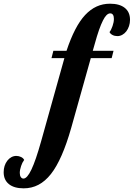

<svg xmlns="http://www.w3.org/2000/svg" viewBox="-271 -777 729 1047"><path d="M-251 162.1Q-251 125.5 -231 99.1Q-221.7 86.9 -209 80.1Q-196.3 73.2 -182.1 73.2Q-168.5 73.2 -156 79.3Q-143.6 85.4 -139.2 95.2Q-149.9 109.4 -155.8 127.9Q-163.1 148.9 -163.1 166Q-163.1 180.2 -157.5 188.5Q-151.9 196.8 -143.1 196.8Q-123 196.8 -99.6 147.5Q-76.2 98.6 -46.9 -5.9L80.1 -460H9.8L20 -500H91.8Q136.2 -633.8 192.9 -694.8Q222.2 -726.1 255.9 -741.5Q289.6 -756.8 329.1 -756.8Q380.9 -756.8 409.4 -734.1Q438 -711.4 438 -668.9Q438 -650.9 432.6 -634.8Q427.2 -618.7 418 -606.4Q408.7 -594.2 396 -587.2Q383.3 -580.1 369.1 -580.1Q354.5 -580.1 342.5 -586.2Q330.6 -592.3 326.2 -602.1Q335 -612.8 342.8 -635.3Q350.1 -656.2 350.1 -673.8Q350.1 -688.5 345 -696.3Q339.8 -704.1 330.1 -704.1Q309.6 -704.1 290.5 -665.5Q269.5 -624.5 246.1 -539.1L234.9 -500H348.1L337.9 -460H224.1L117.2 -79.1Q67.9 94.2 6.8 171.9Q-24.4 211.4 -61.3 230.7Q-98.1 250 -142.1 250Q-193.8 250 -222.4 227.1Q-251 204.1 -251 162.1Z"/></svg>

Font: Pattaya
Style: Regular
Weight: 400
Designer: Pablo Impallari / Thai characters Designed by Thanarat Vachiruckul and Suppakit Chalermlarp
Foundry: Pablo Impallari
Version: Version 2.001